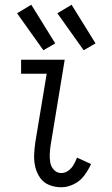

<svg xmlns="http://www.w3.org/2000/svg" viewBox="-20 -782 472 810"><path d="M239 8Q265 8 291.5 -5Q318 -18 335.5 -41.5Q353 -65 364 -90L305 -117Q299 -102 291 -87.5Q283 -73 269 -62.5Q255 -52 239 -52Q220 -52 207.5 -65.5Q195 -79 192 -97Q189 -115 190 -134Q191 -153 194 -172L253 -530H69V-471H177L129 -182Q125 -155 124 -128.5Q123 -102 129 -77Q135 -52 149.5 -31.5Q164 -11 188 -1.5Q212 8 239 8ZM333 -570 383 -599 282 -762 222 -726ZM163 -570 213 -599 112 -762 52 -726Z"/></svg>

Font: Iosevka Sparkle Light
Style: Italic
Weight: 300
Italic angle: -9°
Designer: Belleve Invis
Foundry: Belleve Invis
Version: Version 4.5.0; ttfautohint (v1.8.3)